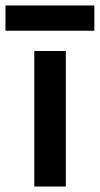

<svg xmlns="http://www.w3.org/2000/svg" viewBox="-52 -680 364 700"><path d="M73 0V-494H188V0ZM-32 -568V-660H292V-568Z"/></svg>

Font: Space Grotesk SemiBold
Style: Regular
Weight: 600
Designer: Florian Karsten
Foundry: Florian Karsten
Version: Version 2.000